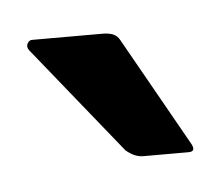

<svg xmlns="http://www.w3.org/2000/svg" viewBox="-26 -659 180 156"><g transform="rotate(-5 64.0 -581.0)"><path d="M86 -530Q79 -530 72 -536L1 -624Q-1 -627 0.5 -629.5Q2 -632 4 -632H62Q67 -632 70.5 -630.5Q74 -629 76 -625L125 -538Q130 -530 123 -530Z"/></g></svg>

Font: Glory Thin
Style: Regular
Weight: 400
Version: Version 1.011